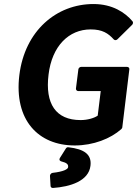

<svg xmlns="http://www.w3.org/2000/svg" viewBox="-20 -698 680 953"><path d="M76 -325C49 -102 170 24 351 24C444 24 529 -10 582 -57C584 -59 587 -63 587 -66L622 -354C623 -359 619 -366 611 -366H383C378 -366 370 -362 369 -354L357 -259C356 -254 360 -246 368 -246H480L465 -124C446 -111 413 -102 380 -102C257 -102 203 -183 221 -328C238 -470 322 -552 430 -552C488 -552 517 -533 545 -502C550 -497 558 -498 563 -503L636 -575C640 -579 642 -587 638 -592C601 -636 538 -678 444 -678C260 -678 103 -545 76 -325ZM320 33C315 32 310 34 307 39L278 85C270 98 281 102 284 103C312 110 320 118 318 132C317 142 295 154 241 160C233 161 228 169 228 175L231 225C231 231 236 235 243 235C328 229 420 201 429 125C436 69 399 42 320 33Z"/></svg>

Font: Falling Sky
Style: BdObl
Weight: 700
Designer: Paul D. Hunt
Foundry: Adobe Systems Incorporated
Version: Version 1.02